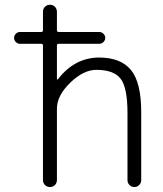

<svg xmlns="http://www.w3.org/2000/svg" viewBox="-20 -793 672 792"><path d="M62.5 -612.3Q52.7 -612.3 45.4 -619.6Q38.1 -627 38.1 -636.7Q38.1 -646.5 45.4 -653.8Q52.7 -661.1 62.5 -661.1H150.4Q157.2 -661.1 157.2 -668V-744.1Q157.2 -756.8 165.5 -765.1Q173.8 -773.4 186 -773.4Q198.2 -773.4 206.5 -765.1Q214.8 -756.8 214.8 -744.1V-668Q214.8 -661.1 222.7 -661.1H389.6Q399.4 -661.1 406.7 -653.8Q414.1 -646.5 414.1 -636.7Q414.1 -627 406.7 -619.6Q399.4 -612.3 389.6 -612.3H222.7Q214.8 -612.3 214.8 -605.5V-466.8Q214.8 -465.8 216.3 -465.3Q217.8 -464.8 218.8 -465.8Q287.1 -554.7 387.7 -555.7Q478.5 -555.7 520.5 -503.9Q562.5 -452.1 562.5 -332V-49.8Q562.5 -38.1 554.2 -29.8Q545.9 -21.5 534.2 -21.5Q522.5 -21.5 514.2 -29.8Q505.9 -38.1 505.9 -49.8V-326.2Q505.9 -432.6 477.1 -468.8Q448.2 -504.9 377.9 -504.9Q324.2 -504.9 269.5 -451.7Q214.8 -398.4 214.8 -344.7V-50.8Q214.8 -38.1 206.5 -29.8Q198.2 -21.5 186 -21.5Q173.8 -21.5 165.5 -29.8Q157.2 -38.1 157.2 -50.8V-605.5Q157.2 -612.3 150.4 -612.3Z"/></svg>

Font: Gen Jyuu Gothic Light
Style: Regular
Weight: 200
Designer: [Source Han Sans]
Ryoko NISHIZUKA  (kana & ideographs); Paul D. Hunt (Latin, Greek & Cyrillic); Wenlong ZHANG  (bopomofo
Version: Version 1.002.20150607